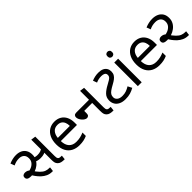

<svg xmlns="http://www.w3.org/2000/svg" viewBox="226 -1907 3087 3087"><g transform="rotate(-45 1769.5 -363.5)"><path d="M413 0Q357 0 312.5 -20.5Q268 -41 232.5 -74Q197 -107 168.5 -146.5Q140 -186 116 -225L127 -265Q170 -270 209.5 -287.5Q249 -305 274.5 -337Q300 -369 300 -416Q300 -472 268 -501Q236 -530 183 -530Q149 -530 119.5 -523Q90 -516 55 -499L29 -568Q66 -584 106 -593.5Q146 -603 186 -603Q245 -603 288.5 -582Q332 -561 356.5 -520Q381 -479 381 -418Q381 -364 358.5 -321.5Q336 -279 298.5 -249Q261 -219 214.5 -203.5Q168 -188 121 -188Q75 -188 52 -202.5Q29 -217 29 -249Q29 -274 46 -287.5Q63 -301 90 -301Q116 -301 140.5 -290Q165 -279 199 -246H186Q233 -178 269.5 -140.5Q306 -103 342 -89Q378 -75 422 -75H436L427 0ZM435 -286Q402 -286 370.5 -294Q339 -302 316 -318L325 -389Q346 -376 373.5 -366.5Q401 -357 432 -357Q476 -357 503.5 -367Q531 -377 562 -400L577 -329Q548 -309 516.5 -297.5Q485 -286 435 -286ZM685 0Q650 0 619.5 -7.5Q589 -15 568 -37Q549 -57 543 -81.5Q537 -106 537 -148V-603L617 -592V-152Q617 -125 620 -112.5Q623 -100 629 -92Q640 -78 661 -75.5Q682 -73 703 -73L695 0Z M1003 -546Q1072 -546 1121.5 -516Q1171 -486 1197.5 -431.5Q1224 -377 1224 -304V-251H857Q859 -160 903.5 -112.5Q948 -65 1028 -65Q1079 -65 1118.5 -74.5Q1158 -84 1200 -102V-25Q1159 -7 1119 1.5Q1079 10 1024 10Q948 10 889.5 -21Q831 -52 798.5 -113.5Q766 -175 766 -264Q766 -352 795.5 -415Q825 -478 878.5 -512Q932 -546 1003 -546ZM1002 -474Q939 -474 902.5 -433.5Q866 -393 859 -321H1132Q1132 -367 1118 -401Q1104 -435 1075.5 -454.5Q1047 -474 1002 -474Z M1795 0Q1760 0 1729.5 -7.5Q1699 -15 1678 -37Q1659 -57 1653 -81.5Q1647 -106 1647 -148V-603L1727 -592V-152Q1727 -125 1730 -112.5Q1733 -100 1739 -92Q1750 -78 1771 -75.5Q1792 -73 1813 -73L1805 0ZM1415 -214Q1397 -214 1376.5 -226.5Q1356 -239 1338.5 -259Q1321 -279 1310 -302.5Q1299 -326 1299 -348Q1299 -371 1312.5 -385.5Q1326 -400 1359 -400H1683V-328H1466V-271Q1466 -242 1452 -228Q1438 -214 1415 -214Z M2070 10Q2006 10 1960.5 -11.5Q1915 -33 1891 -71.5Q1867 -110 1867 -162Q1867 -230 1910 -274.5Q1953 -319 2029 -359Q2070 -381 2095.5 -397Q2121 -413 2132.5 -429Q2144 -445 2144 -467Q2144 -501 2120 -515.5Q2096 -530 2058 -530Q2023 -530 1993.5 -524Q1964 -518 1934 -504L1909 -572Q1942 -586 1979.5 -594.5Q2017 -603 2060 -603Q2116 -603 2152 -586Q2188 -569 2206 -538.5Q2224 -508 2224 -469Q2224 -427 2207 -398.5Q2190 -370 2161.5 -348.5Q2133 -327 2096 -307Q2041 -277 2009 -254.5Q1977 -232 1963.5 -209Q1950 -186 1950 -154Q1950 -114 1982 -88.5Q2014 -63 2072 -63Q2120 -63 2159 -76.5Q2198 -90 2238 -115L2275 -44Q2228 -18 2181.5 -4Q2135 10 2070 10Z M2445 -536V0H2357V-536ZM2402 -737Q2422 -737 2437.5 -723.5Q2453 -710 2453 -681Q2453 -653 2437.5 -639Q2422 -625 2402 -625Q2380 -625 2365 -639Q2350 -653 2350 -681Q2350 -710 2365 -723.5Q2380 -737 2402 -737Z M2822 -546Q2891 -546 2940.5 -516Q2990 -486 3016.5 -431.5Q3043 -377 3043 -304V-251H2676Q2678 -160 2722.5 -112.5Q2767 -65 2847 -65Q2898 -65 2937.5 -74.5Q2977 -84 3019 -102V-25Q2978 -7 2938 1.5Q2898 10 2843 10Q2767 10 2708.5 -21Q2650 -52 2617.5 -113.5Q2585 -175 2585 -264Q2585 -352 2614.5 -415Q2644 -478 2697.5 -512Q2751 -546 2822 -546ZM2821 -474Q2758 -474 2721.5 -433.5Q2685 -393 2678 -321H2951Q2951 -367 2937 -401Q2923 -435 2894.5 -454.5Q2866 -474 2821 -474Z M3506 0Q3451 0 3406.5 -20.5Q3362 -41 3326.5 -74Q3291 -107 3262.5 -146.5Q3234 -186 3210 -225L3218 -265Q3263 -268 3306.5 -285Q3350 -302 3378.5 -335Q3407 -368 3407 -417Q3407 -473 3373 -501.5Q3339 -530 3283 -530Q3247 -530 3215.5 -523Q3184 -516 3149 -499L3123 -568Q3160 -584 3201.5 -593.5Q3243 -603 3285 -603Q3346 -603 3392 -582Q3438 -561 3464 -520Q3490 -479 3490 -418Q3490 -364 3466.5 -321.5Q3443 -279 3403 -249Q3363 -219 3314 -203.5Q3265 -188 3215 -188Q3169 -188 3146 -202Q3123 -216 3123 -249Q3123 -274 3140 -287.5Q3157 -301 3184 -301Q3210 -301 3235 -290Q3260 -279 3293 -246H3280Q3327 -178 3363.5 -140.5Q3400 -103 3436 -89Q3472 -75 3516 -75H3530L3521 0Z"/></g></svg>

Font: guzrati15
Style: Regular
Weight: 400
Designer: Jelle Bosma - Monotype Design Team
Foundry: Monotype Imaging Inc.
Version: Version 2.006